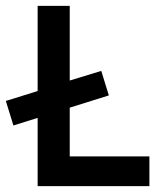

<svg xmlns="http://www.w3.org/2000/svg" viewBox="-36 -638 552 658"><path d="M93 -234 10 -208 -16 -292 93 -326V-618H203V-362L311 -395L337 -311L203 -269V-102H476V0H93Z"/></svg>

Font: Athiti SemiBold
Style: Regular
Weight: 600
Designer: CadsonDemak Team
Foundry: CadsonDemak
Version: Version 1.032